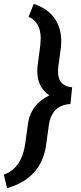

<svg xmlns="http://www.w3.org/2000/svg" viewBox="-70 -799 420 996"><path d="M-50.3 106.9Q39.6 75.7 59.6 -45.4L76.2 -164.6Q93.3 -259.8 186 -304.2Q131.3 -340.3 124.5 -410.6Q122.1 -431.6 124.5 -453.6L139.2 -565.9L141.1 -601.1Q141.1 -684.1 78.1 -711.9L105 -778.8Q184.6 -752.4 219.7 -693.6Q254.9 -634.8 246.1 -552.7L232.4 -453.1Q230 -430.7 231.9 -412.1Q238.3 -351.6 304.2 -346.2L295.4 -259.3Q197.8 -254.4 183.1 -147.5L168 -38.6Q140.1 127.4 -33.2 177.2Z"/></svg>

Font: TypoPRO Roboto
Style: Italic
Weight: 500
Italic angle: -12°
Designer: Google
Version: Version 2.136; 2016